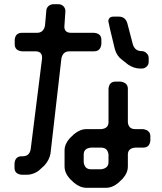

<svg xmlns="http://www.w3.org/2000/svg" viewBox="-20 -789 768 913"><path d="M49 -12V9Q49 39 84 42H107Q123 42 139 36Q156 30 167.5 19.5Q179 9 191 -2Q214 -27 220 -58L272 -511Q279 -545 310 -545H427Q458 -545 462 -579V-600Q462 -630 427 -633H318Q287 -633 286 -661L291 -736Q291 -750 281.5 -759.5Q272 -769 257 -769H235Q220 -769 210 -759.5Q200 -750 200 -736L194 -667Q187 -633 156 -633H85Q53 -633 50 -600V-579Q50 -548 85 -545H148Q179 -545 180 -517V-511L126 -80Q120 -46 89 -46H84Q52 -46 49 -12ZM588 -208V-367Q588 -396 553 -401H530Q499 -401 496 -367V-208Q496 -178 461 -175H391Q361 -175 332 -151L312 -132Q287 -104 287 -74V3Q287 33 312 61L332 80Q361 104 391 104H484Q515 104 543 80L563 61Q588 33 588 3V-54Q588 -84 623 -87H660Q692 -87 695 -121V-141Q695 -170 660 -175H623Q591 -175 588 -208ZM378 -18V-54Q378 -84 413 -87H461Q492 -87 496 -54V-18Q496 11 461 16H413Q382 16 378 -18ZM589 -482Q617 -463 647 -463H654Q667 -463 677 -472Q687 -481 687 -495V-514Q687 -526 677 -536Q667 -546 654 -546Q622 -546 612 -577L585 -680Q575 -710 545 -710H521Q506 -710 500.5 -703Q495 -696 495 -689Q495 -687 502.5 -653.5Q510 -620 526 -556Q535 -523 560 -505Z"/></svg>

Font: WDXL Lubrifont TC
Style: Regular
Weight: 400
Designer: [WDXL Lubrifont] Copyright 2020-2022 (c) NightFurySL2001, Skr-ZERO; [ZCOOL QingKe HuangYou] Copyright 2018-2022 (c) The 
Version: Version 2.001;hotconv 1.1.1;makeotfexe 2.6.0